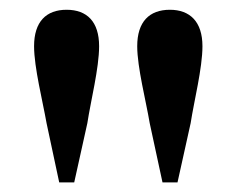

<svg xmlns="http://www.w3.org/2000/svg" viewBox="-20 -841 487 395"><path d="M117 -820.9C75 -820.9 50.1 -796.4 50.1 -745.9C50.1 -702.3 67.8 -633.1 75.8 -587.6L101.8 -465.8H132.7L159.7 -587.6C166.6 -633.1 183.9 -700.9 183.9 -745.9C183.9 -796.4 159 -820.9 117 -820.9ZM329.5 -820.9C287.3 -820.9 262.3 -796.4 262.3 -745.9C262.3 -702.3 280.4 -633.1 288 -587.6L314.3 -465.8H345.2L372.2 -587.6C379.2 -633.1 396.5 -700.9 396.5 -745.9C396.5 -796.4 370.8 -820.9 329.5 -820.9Z"/></svg>

Font: Source Han Serif CN VF
Style: Regular
Weight: 250
Designer: Ryoko NISHIZUKA 西塚涼子 (kana & ideographs); Frank Grießhammer (Latin, Greek & Cyrillic); Wenlong ZHANG 张文龙 (bopomofo); San
Foundry: Adobe
Version: Version 2.002;hotconv 1.1.0;makeotfexe 2.6.0